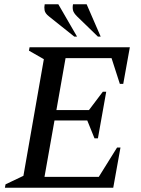

<svg xmlns="http://www.w3.org/2000/svg" viewBox="-20 -882 662 902"><path d="M3 0 6 -16 90 -56 186 -604 116 -644 119 -660H590L559 -488H543L504 -609H288L245 -365H398L463 -451H479L440 -232H424L390 -316H236L189 -51H444L530 -189H546L512 0ZM440 -710 342 -805Q326 -821 323 -833.5Q320 -846 323 -862H387L453 -710ZM329 -710 210 -805Q192 -819 189.5 -833.5Q187 -848 190 -862H254L342 -710Z"/></svg>

Font: Spectral Medium
Style: Italic
Weight: 500
Italic angle: -10°
Designer: Jean-Baptiste Levee
Foundry: Production Type
Version: Version 2.001